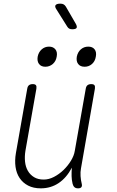

<svg xmlns="http://www.w3.org/2000/svg" viewBox="-20 -1020 640 1050"><path d="M407 10Q394 10 387 3.5Q380 -3 377 -15Q372 -36 371.5 -57Q371 -78 373 -103Q344 -48 301 -19Q258 10 203 10Q163 10 134 -5Q105 -20 87.5 -46Q70 -72 65 -107Q60 -142 67 -183L129 -535Q131 -548 138.5 -554Q146 -560 159 -560Q172 -560 176.5 -554Q181 -548 179 -535L119 -195Q114 -164 117 -135.5Q120 -107 132.5 -85.5Q145 -64 166.5 -51Q188 -38 219 -38Q247 -38 275 -52.5Q303 -67 327 -90Q351 -113 368 -141Q385 -169 389 -195L449 -535Q451 -548 458.5 -554Q466 -560 479 -560Q492 -560 496.5 -554Q501 -548 499 -535L423 -100Q419 -79 420.5 -57Q422 -35 427 -15Q430 -3 425 3.5Q420 10 407 10ZM443 -655Q419 -655 407.5 -670Q396 -685 400 -710Q405 -735 422 -750Q439 -765 463 -765Q486 -765 497.5 -750Q509 -735 504 -710Q500 -685 483 -670Q466 -655 443 -655ZM228 -655Q205 -655 193.5 -670Q182 -685 186 -710Q191 -735 208 -750Q225 -765 248 -765Q271 -765 283 -750Q295 -735 290 -710Q286 -685 268.5 -670Q251 -655 228 -655ZM348 -874 289 -968Q278 -984 284 -992Q290 -1000 310 -1000Q321 -1000 328 -996Q335 -992 340 -984L395 -889Q403 -874 398.5 -867Q394 -860 375 -860Q366 -860 359.5 -863Q353 -866 348 -874Z"/></svg>

Font: Maple Mono NL Thin
Style: Italic
Weight: 250
Italic angle: -10°
Monospace: yes
Designer: subframe7536
Version: Version 7.000